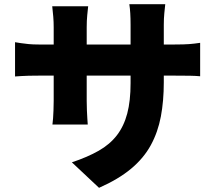

<svg xmlns="http://www.w3.org/2000/svg" viewBox="-20 -826 1040 919"><path d="M764 -432Q764 -343 750 -268.5Q736 -194 702 -131.5Q668 -69 607.5 -18.5Q547 32 454 73L324 -49Q399 -74 452.5 -104.5Q506 -135 539.5 -178.5Q573 -222 589 -282.5Q605 -343 605 -428V-707Q605 -738 603.5 -762.5Q602 -787 599 -806H771Q769 -787 766.5 -762.5Q764 -738 764 -707ZM402 -796Q400 -778 397.5 -752.5Q395 -727 395 -695V-343Q395 -319 396 -297.5Q397 -276 398 -259.5Q399 -243 400 -230H231Q233 -243 234 -259.5Q235 -276 236 -297.5Q237 -319 237 -343V-696Q237 -721 235 -745.5Q233 -770 230 -796ZM52 -624Q64 -622 80 -619.5Q96 -617 117 -615Q138 -613 165 -613H817Q861 -613 886.5 -615Q912 -617 938 -621V-461Q917 -463 889 -463.5Q861 -464 818 -464H165Q138 -464 118 -463.5Q98 -463 82.5 -462Q67 -461 52 -460Z"/></svg>

Font: Noto Sans SC Thin Black
Style: Regular
Weight: 900
Version: Version 2.004-H2;hotconv 1.0.118;makeotfexe 2.5.65603